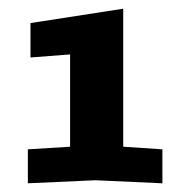

<svg xmlns="http://www.w3.org/2000/svg" viewBox="-20 -720 438 441"><path d="M44 -299V-377L141 -383V-595L50 -588V-667L263 -700V-383L353 -377V-299L199 -306Z"/></svg>

Font: Tektur SemiBold
Style: Regular
Weight: 600
Designer: Adam Jagosz
Foundry: Adam Jagosz
Version: Version 1.005;gftools[0.9.30]